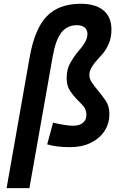

<svg xmlns="http://www.w3.org/2000/svg" viewBox="-20 -762 626 1007"><path d="M348.1 9.8Q309.1 9.8 279.8 5.9Q250.5 2 227.5 -4.9L258.3 -118.7Q291.5 -110.8 317.9 -106.7Q344.2 -102.5 364.3 -102.5Q396.5 -102.5 414.8 -117.7Q433.1 -132.8 433.1 -159.7Q433.1 -186.5 418 -204.3Q402.8 -222.2 384.8 -239.3Q366.2 -257.8 347.9 -284.7Q329.6 -311.5 329.6 -353.5Q329.6 -399.9 350.1 -434.8Q370.6 -469.7 388.7 -490.7Q393.6 -496.6 405.5 -510.7Q417.5 -524.9 428 -544.4Q438.5 -564 438.5 -584.5Q438.5 -605 424.6 -617.2Q410.6 -629.4 384.8 -629.9Q332.5 -630.4 302 -591.3Q271.5 -552.2 256.3 -465.3L134.3 224.6H14.6L135.3 -460.4Q161.1 -609.4 224.6 -675.8Q288.1 -742.2 403.3 -742.2Q481.4 -742.2 522.9 -707.3Q564.5 -672.4 564.5 -607.4Q564.5 -564.5 550.5 -533Q536.6 -501.5 519.8 -481.4Q502.9 -461.4 493.7 -452.1Q487.8 -446.3 477.1 -433.1Q466.3 -419.9 457.5 -403.1Q448.7 -386.2 448.7 -368.2Q448.7 -348.6 461.7 -329.6Q474.6 -310.5 489.3 -293Q513.2 -264.6 533.4 -235.4Q553.7 -206.1 553.7 -164.6Q553.7 -113.3 527.6 -74Q501.5 -34.7 455.1 -12.5Q408.7 9.8 348.1 9.8Z"/></svg>

Font: Cascadia Mono NF SemiBold
Style: Italic
Weight: 600
Italic angle: -10°
Monospace: yes
Designer: Aaron Bell
Foundry: Saja Typeworks
Version: Version 2404.023; ttfautohint (v1.8.4)